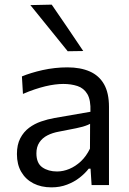

<svg xmlns="http://www.w3.org/2000/svg" viewBox="-20 -798 558 828"><path d="M202 10Q157.5 10 124 -7.2Q90.5 -24.5 71.8 -56.5Q53 -88.5 53 -133.5Q53 -174 67.5 -201.8Q82 -229.5 105.5 -247Q129 -264.5 157.5 -274.2Q186 -284 214.5 -289L370 -316Q372 -366.5 356.8 -392.2Q341.5 -418 314 -427Q286.5 -436 253 -436Q236 -436 216.5 -433.5Q197 -431 175.2 -425.8Q153.5 -420.5 129.5 -412.5Q105.5 -404.5 79 -393L74.5 -468.5Q92.5 -476 115.2 -483Q138 -490 163.8 -495.8Q189.5 -501.5 216.5 -504.5Q243.5 -507.5 271 -507.5Q326.5 -507.5 366.8 -490Q407 -472.5 428.5 -435Q450 -397.5 450 -337Q450 -314 450 -278.5Q450 -243 450 -211V-146.5Q450 -112.5 450 -77.2Q450 -42 450 0H375L370.5 -70.5H362.5Q347 -50.5 323.5 -32Q300 -13.5 269.2 -1.8Q238.5 10 202 10ZM226 -58.5Q252.5 -58.5 279 -69.5Q305.5 -80.5 328.8 -102.2Q352 -124 368 -157L368.5 -264Q360.5 -259.5 347.2 -255Q334 -250.5 307.8 -244.8Q281.5 -239 235 -230.5Q206.5 -225.5 184.5 -214.2Q162.5 -203 149.8 -183.8Q137 -164.5 137 -137Q137 -94 162.8 -76.2Q188.5 -58.5 226 -58.5ZM272 -577Q245.5 -610 218.8 -642.8Q192 -675.5 165.2 -709Q138.5 -742.5 111 -776L203 -778Q237 -728.5 271 -678.8Q305 -629 339 -578Z"/></svg>

Font: Commissioner Thin
Style: Regular
Weight: 400
Version: Version 1.000